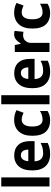

<svg xmlns="http://www.w3.org/2000/svg" viewBox="1088 -1888 810 3026"><g transform="rotate(-90 1493.0 -375.0)"><path d="M210 0H67V-760H210Z M557 -556Q663 -556 722.5 -491Q782 -426 782 -308V-235H464Q466 -170 498 -135Q530 -100 591 -100Q637 -100 674.5 -109.5Q712 -119 753 -140V-28Q715 -9 673.5 0.5Q632 10 575 10Q456 10 388 -61Q320 -132 320 -270Q320 -411 383.5 -483.5Q447 -556 557 -556ZM560 -451Q520 -451 495 -422Q470 -393 466 -334H648Q648 -386 625.5 -418.5Q603 -451 560 -451Z M1108 10Q995 10 930.5 -58Q866 -126 866 -270Q866 -411 934 -484Q1002 -557 1117 -557Q1161 -557 1200 -547Q1239 -537 1270 -520L1229 -409Q1201 -422 1174 -430Q1147 -438 1119 -438Q1068 -438 1040 -396Q1012 -354 1012 -271Q1012 -189 1040 -149Q1068 -109 1120 -109Q1156 -109 1191 -119.5Q1226 -130 1257 -150V-31Q1227 -11 1190.5 -0.5Q1154 10 1108 10Z M1506 0H1363V-760H1506Z M1853 -556Q1959 -556 2018.5 -491Q2078 -426 2078 -308V-235H1760Q1762 -170 1794 -135Q1826 -100 1887 -100Q1933 -100 1970.5 -109.5Q2008 -119 2049 -140V-28Q2011 -9 1969.5 0.5Q1928 10 1871 10Q1752 10 1684 -61Q1616 -132 1616 -270Q1616 -411 1679.5 -483.5Q1743 -556 1853 -556ZM1856 -451Q1816 -451 1791 -422Q1766 -393 1762 -334H1944Q1944 -386 1921.5 -418.5Q1899 -451 1856 -451Z M2464 -557Q2492 -557 2519 -550L2505 -410Q2494 -413 2480.5 -414.5Q2467 -416 2448 -416Q2418 -416 2390.5 -401.5Q2363 -387 2346 -356.5Q2329 -326 2330 -278V0H2186V-547H2296L2316 -455H2323Q2344 -496 2380.5 -526.5Q2417 -557 2464 -557Z M2798 10Q2685 10 2620.5 -58Q2556 -126 2556 -270Q2556 -411 2624 -484Q2692 -557 2807 -557Q2851 -557 2890 -547Q2929 -537 2960 -520L2919 -409Q2891 -422 2864 -430Q2837 -438 2809 -438Q2758 -438 2730 -396Q2702 -354 2702 -271Q2702 -189 2730 -149Q2758 -109 2810 -109Q2846 -109 2881 -119.5Q2916 -130 2947 -150V-31Q2917 -11 2880.5 -0.5Q2844 10 2798 10Z"/></g></svg>

Font: Noto Sans Khmer UI SemiCondensed
Style: Bold
Weight: 700
Width: 4
Designer: Danh Hong and the Monotype Design Team
Foundry: Monotype Imaging Inc.
Version: Version 2.002; ttfautohint (v1.8.4.7-5d5b)